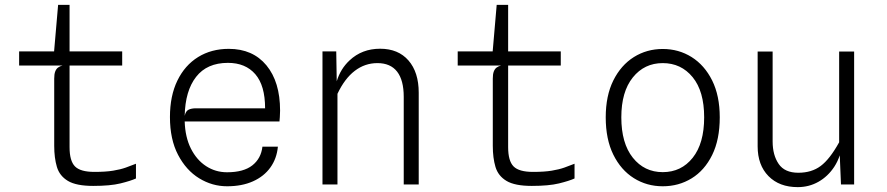

<svg xmlns="http://www.w3.org/2000/svg" viewBox="-20 -757 3640 788"><path d="M362.5 6Q293 6 258.8 -14.5Q224.5 -35 213.5 -72Q202.5 -109 202.5 -158.5V-434.5Q202.5 -452.5 206.5 -463.2Q210.5 -474 218.2 -479.8Q226 -485.5 236.5 -488H58.5V-546H202L218.5 -737H265.5V-546H481.5V-488H265.5V-153Q265.5 -96.5 287.8 -74Q310 -51.5 367.5 -51.5Q414 -51.5 444.2 -56.5Q474.5 -61.5 496.2 -69.2Q518 -77 538 -85V-24.5Q516 -14.5 474.2 -4.2Q432.5 6 362.5 6Z M912 7.5Q851 7.5 797.5 -25.2Q744 -58 710.8 -121.5Q677.5 -185 677.5 -276.5Q677.5 -363.5 708 -426.2Q738.5 -489 793 -522.8Q847.5 -556.5 919 -556.5Q1017.5 -556.5 1073.5 -488.8Q1129.5 -421 1129.5 -303Q1129.5 -288.5 1128.5 -276.5L1127 -258.5H738Q740 -194 763.5 -147.2Q787 -100.5 825.8 -75.2Q864.5 -50 912 -50Q979.5 -50 1015.5 -78.2Q1051.5 -106.5 1057 -155H1120.5Q1116 -106.5 1089.8 -69.8Q1063.5 -33 1018.2 -12.8Q973 7.5 912 7.5ZM738 -281.5Q742 -301 754 -306.8Q766 -312.5 784 -312.5H1068Q1068 -406 1027.8 -452.5Q987.5 -499 915.5 -499Q829.5 -499 784.8 -441.5Q740 -384 738 -281.5Z M1303.5 0V-546H1360L1362 -423.5Q1377.5 -474.5 1414.5 -509Q1465.5 -557 1540 -557Q1614.5 -557 1656.5 -508.8Q1698.5 -460.5 1698.5 -376.5V0H1637V-359.5Q1637 -428 1609.8 -463Q1582.5 -498 1529 -498Q1477.5 -498 1436 -466.2Q1394.5 -434.5 1365 -372V0Z M2162.5 6Q2093 6 2058.8 -14.5Q2024.5 -35 2013.5 -72Q2002.5 -109 2002.5 -158.5V-434.5Q2002.5 -452.5 2006.5 -463.2Q2010.5 -474 2018.2 -479.8Q2026 -485.5 2036.5 -488H1858.5V-546H2002L2018.5 -737H2065.5V-546H2281.5V-488H2065.5V-153Q2065.5 -96.5 2087.8 -74Q2110 -51.5 2167.5 -51.5Q2214 -51.5 2244.2 -56.5Q2274.5 -61.5 2296.2 -69.2Q2318 -77 2338 -85V-24.5Q2316 -14.5 2274.2 -4.2Q2232.5 6 2162.5 6Z M2700 7.5Q2634.5 7.5 2581.5 -25.8Q2528.5 -59 2497.2 -122.2Q2466 -185.5 2466 -275.5Q2466 -364 2497.2 -426.8Q2528.5 -489.5 2581.5 -522.8Q2634.5 -556 2700 -556Q2765.5 -556 2818.5 -522.8Q2871.5 -489.5 2902.8 -426.8Q2934 -364 2934 -275.5Q2934 -184 2902.8 -120.8Q2871.5 -57.5 2818.5 -25Q2765.5 7.5 2700 7.5ZM2700 -50.5Q2776 -50.5 2823 -109.5Q2870 -168.5 2870 -275.5Q2870 -382.5 2822.8 -440.2Q2775.5 -498 2700 -498Q2624.5 -498 2577.2 -439.2Q2530 -380.5 2530 -275.5Q2530 -169 2577.2 -109.8Q2624.5 -50.5 2700 -50.5Z M3254 11Q3178.5 11 3134 -34.2Q3089.5 -79.5 3089.5 -156.5V-545.5H3151V-176.5Q3151 -120.5 3175.8 -84.2Q3200.5 -48 3256.5 -48Q3311 -48 3348.2 -75.8Q3385.5 -103.5 3424 -173V-545.5H3485.5V0H3431.5L3426.5 -119.5Q3418 -94 3404 -72.5Q3378 -33 3339.2 -11Q3300.5 11 3254 11Z"/></svg>

Font: Spline Sans Mono Light
Style: Regular
Weight: 300
Monospace: yes
Version: Version 1.004